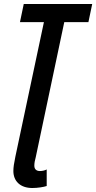

<svg xmlns="http://www.w3.org/2000/svg" viewBox="-20 -734 482 962"><path d="M142 208C169 208 199 203 214 198V115C205 120 192 123 180 123C165 123 152 116 152 96C152 83 155 68 159 54L302 -623H423L442 -714H99L80 -623H200L57 51C50 84 47 105 47 123C47 172 80 208 142 208Z"/></svg>

Font: Noto Sans UI Condensed Medium
Style: Italic
Weight: 500
Width: 3
Italic angle: -12°
Designer: Monotype Design Team
Foundry: Monotype Imaging Inc.
Version: Version 1.901